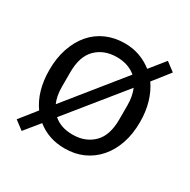

<svg xmlns="http://www.w3.org/2000/svg" viewBox="-138 -685 845 855"><g transform="rotate(30 284.0 -258.0)"><path d="M35 6 102 -78Q51 -149 51 -258Q51 -319 68 -369Q85 -419 115.5 -454.5Q146 -490 189 -509Q232 -528 284 -528Q326 -528 361.5 -515Q397 -502 426 -479L488 -556L533 -522L466 -437Q490 -403 503.5 -357.5Q517 -312 517 -258Q517 -196 500 -146.5Q483 -97 452 -61.5Q421 -26 378.5 -7Q336 12 284 12Q201 12 142 -36L80 40ZM284 -59Q349 -59 390 -99Q431 -139 431 -221V-295Q431 -319 427 -339Q423 -359 416 -376L186 -92Q223 -59 284 -59ZM137 -221Q137 -173 152 -139L382 -424Q343 -457 284 -457Q219 -457 178 -417Q137 -377 137 -295Z"/></g></svg>

Font: IBM Plex Sans Arabic
Style: Regular
Weight: 400
Designer: Mike Abbink, Paul van der Laan, Pieter van Rosmalen, Wael Morcos, Khajak Apelian
Foundry: Bold Monday
Version: Version 1.1